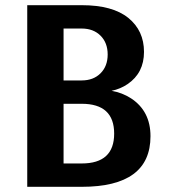

<svg xmlns="http://www.w3.org/2000/svg" viewBox="-20 -720 650 740"><path d="M85 0V-700H295Q414 -700 474.5 -651Q535 -602 535 -520Q535 -439 472 -396Q444 -377 410 -370Q451 -363 485 -341Q560 -292 560 -195Q560 0 295 0ZM225 -410H295Q340 -410 367.5 -437.5Q395 -465 395 -510Q395 -555 367.5 -582.5Q340 -610 295 -610H225ZM225 -90H295Q420 -90 420 -205Q420 -320 295 -320H225Z"/></svg>

Font: Scada
Style: Bold
Weight: 700
Designer: Jovanny Lemonad
Foundry: Jovanny Lemonad
Version: Version 4.100;PS 004.100;hotconv 1.0.88;makeotf.lib2.5.64775